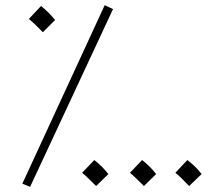

<svg xmlns="http://www.w3.org/2000/svg" viewBox="-20 -707 851 739"><path d="M96 12 66 0 383 -687 415 -672ZM145 -583Q129 -599 118 -610Q107 -621 91 -634L138 -684Q169 -659 192 -630ZM350 9Q334 -6 323 -17.5Q312 -29 296 -42L343 -91Q374 -67 397 -37ZM534 9Q518 -6 507 -17.5Q496 -29 480 -42L527 -91Q558 -67 581 -37ZM708 9Q693 -6 682 -17.5Q671 -29 655 -42L701 -91Q733 -67 756 -37Z"/></svg>

Font: Noto Sans Arabic UI XLt
Style: Regular
Weight: 200
Designer: Monotype Design Team, Nadine Chahine and Nizar Qandah
Foundry: Monotype Imaging Inc.
Version: Version 2.010; ttfautohint (v1.8.4.7-5d5b)